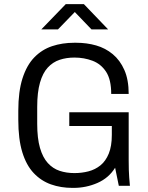

<svg xmlns="http://www.w3.org/2000/svg" viewBox="-20 -904 722 934"><path d="M332 10Q276 10 228 -7Q180 -24 144 -62Q108 -100 88.5 -163.5Q69 -227 69 -321V-365Q69 -459 89.5 -523Q110 -587 147 -625Q184 -663 233.5 -679.5Q283 -696 341 -696H351Q402 -696 447.5 -683Q493 -670 528.5 -640.5Q564 -611 585 -563.5Q606 -516 606 -447H521Q521 -517 496 -555Q471 -593 430 -608.5Q389 -624 342 -624Q303 -624 270 -613Q237 -602 212.5 -575.5Q188 -549 174.5 -502Q161 -455 161 -384V-302Q161 -231 174.5 -184.5Q188 -138 212.5 -111Q237 -84 270 -73Q303 -62 342 -62Q378 -62 410.5 -70.5Q443 -79 468.5 -99.5Q494 -120 509 -156.5Q524 -193 524 -248V-291H317V-358H606V-125Q606 -73 608.5 -41Q611 -9 612 0H558L540 -88Q509 -38 454 -14Q399 10 338 10ZM181 -761 300 -884H388L506 -761H425L330 -860H358L262 -761Z"/></svg>

Font: Chivo Medium Light
Style: Regular
Weight: 300
Version: Version 2.002